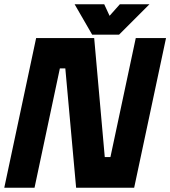

<svg xmlns="http://www.w3.org/2000/svg" viewBox="-32 -878 796 898"><path d="M73.5 -71H73L192 -629.5H339L393.5 -71H539.5L658.5 -629.5H659L540 -71H393.5L339 -629.5H192.5ZM-12 0 137 -700H408.5L458 -143.5H484.5L603 -700H744.5L595.5 0H324L273.5 -558H248L129.5 0ZM399 -716 317 -858H455.5L480.5 -804L528.5 -858H667L525 -716ZM440.5 -755H497.5L552.5 -813L497.5 -755H440.5L410.5 -813Z"/></svg>

Font: Tourney Thin Black
Style: Italic
Weight: 900
Italic angle: -12°
Version: Version 1.015